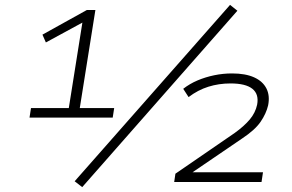

<svg xmlns="http://www.w3.org/2000/svg" viewBox="-20 -746 1196 787"><path d="M101 -264 107 -303H262L320 -668L341 -666L168 -572L154 -604L336 -705H371L307 -303H448L442 -264ZM317 21 286 -3 923 -726 953 -702ZM694 0 699 -34 942 -201Q981 -229 1004 -256.5Q1027 -284 1034 -317Q1042 -360 1014.5 -382Q987 -404 925 -404Q877 -404 834 -390.5Q791 -377 753 -348L731 -382Q758 -403 790 -416.5Q822 -430 858 -437.5Q894 -445 931 -445Q986 -445 1021.5 -429Q1057 -413 1072 -383.5Q1087 -354 1079 -314Q1071 -280 1048 -246.5Q1025 -213 972 -178L765 -37L761 -40H1058L1052 0Z"/></svg>

Font: Nunito Sans 10pt Expanded ExtraLight
Style: Italic
Weight: 250
Width: 7
Italic angle: -9°
Designer: Vernon Adams
Foundry: Vernon Adams
Version: Version 3.101;gftools[0.9.27]